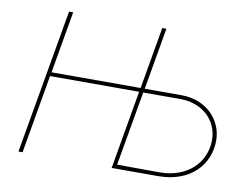

<svg xmlns="http://www.w3.org/2000/svg" viewBox="-76 -808 1195 917"><g transform="rotate(10 521.5 -350.0)"><path d="M640 -700 588 -400H156L208 -700H188L66 0H86L152 -381H584L518 0H742C906 0 987 -104 987 -215C987 -315 907 -400 787 -400H608L660 -700ZM541 -20 604 -381H784C892 -381 967 -309 967 -214C967 -104 880 -18 745 -19Z"/></g></svg>

Font: Fixel Display 20240404 Thin
Style: Italic
Weight: 100
Italic angle: -10°
Designer: AlfaBravo + MacPaw
Foundry: Kyrylo Tkachov, Marchela Mozhyna, Serhii Makarenko, Maria Weinstein, Zakhar Kryvoshyya
Version: Version 1.211;Glyphs 3.2 (3225)